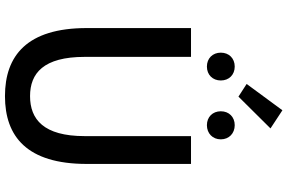

<svg xmlns="http://www.w3.org/2000/svg" viewBox="-212 -932 1157 773"><g transform="rotate(90 366.5 -545.5)"><path d="M367 13C530 13 640 -76 640 -316V-736H528V-308C528 -142 460 -88 367 -88C275 -88 209 -142 209 -308V-736H93V-316C93 -76 204 13 367 13ZM248 -800C281 -800 304 -823 304 -856C304 -889 281 -912 248 -912C215 -912 192 -889 192 -856C192 -823 215 -800 248 -800ZM318 -960 369 -927 497 -1056 424 -1104ZM484 -800C517 -800 541 -823 541 -856C541 -889 517 -912 484 -912C451 -912 428 -889 428 -856C428 -823 451 -800 484 -800Z"/></g></svg>

Font: Noto Sans CJK KR Medium
Style: Regular
Weight: 500
Designer: Ryoko NISHIZUKA (kana & ideographs); Paul D. Hunt (Latin, Greek & Cyrillic); Wenlong ZHANG (bopomofo); Sandoll Communica
Foundry: Adobe Systems Incorporated
Version: Version 1.004;PS 1.004;hotconv 1.0.82;makeotf.lib2.5.63406